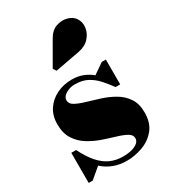

<svg xmlns="http://www.w3.org/2000/svg" viewBox="-184 -835 834 938"><g transform="rotate(-30 233.0 -365.5)"><path d="M35 10V-160H62Q86.5 -111 113.5 -79.5Q140.5 -48 173 -32.8Q205.5 -17.5 245.5 -17.5Q273.5 -17.5 295.2 -23.2Q317 -29 329.5 -39.8Q342 -50.5 342 -65.5Q342 -84.5 320.8 -96.5Q299.5 -108.5 265.5 -118.5Q231.5 -128.5 193.8 -141.5Q156 -154.5 122.2 -175.5Q88.5 -196.5 67 -230Q45.5 -263.5 45.5 -315Q45.5 -362 68.2 -396.5Q91 -431 129.8 -450Q168.5 -469 215.5 -469Q250 -469 277.5 -458Q305 -447 326.5 -429L386 -470H409V-330H383Q361 -360 338.5 -385Q316 -410 287 -425.5Q258 -441 216 -441Q198 -441 181.2 -434.8Q164.5 -428.5 153.5 -417.8Q142.5 -407 142.5 -393Q142.5 -373.5 164.2 -361.5Q186 -349.5 220.5 -339.5Q255 -329.5 293.5 -317.2Q332 -305 366.2 -285.2Q400.5 -265.5 422.2 -233.5Q444 -201.5 444 -152Q444 -92.5 414.2 -57Q384.5 -21.5 340.2 -5.8Q296 10 252.5 10Q211.5 10 178 -2.8Q144.5 -15.5 117 -40L57.5 10ZM173.5 -543 161.5 -560.5 235 -688Q255.5 -724.5 286.2 -735Q317 -745.5 345.5 -737.8Q374 -730 387.5 -710.5Q404 -686.5 400.2 -656.2Q396.5 -626 374.2 -601.2Q352 -576.5 312.5 -569Z"/></g></svg>

Font: Bodoni Moda 9pt Black
Style: Regular
Weight: 900
Designer: Owen Earl
Foundry: indestructible type
Version: Version 2.005